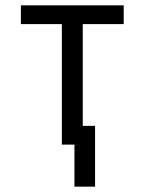

<svg xmlns="http://www.w3.org/2000/svg" viewBox="-20 -540 540 717"><path d="M258 157V0H211V-450H58V-520H442V-450H289V-70H335V157Z"/></svg>

Font: Iosevka MaddieWtf
Style: Regular
Weight: 400
Monospace: yes
Designer: Belleve Invis
Foundry: Belleve Invis
Version: Version 31.3.0; ttfautohint (v1.8.3)